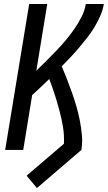

<svg xmlns="http://www.w3.org/2000/svg" viewBox="-20 -755 543 967"><path d="M166 192 114 130 302 -31Q304 -75 297 -117Q290 -159 279 -199.5Q268 -240 255.5 -279.5Q243 -319 228 -357Q207 -337 185.5 -316.5Q164 -296 142 -276L97 0H6L127 -735H218L163 -399Q189 -424 214 -449Q239 -474 264 -500Q289 -526 312 -553.5Q335 -581 355 -610Q375 -639 391 -670.5Q407 -702 412 -735H503Q498 -705 485.5 -676Q473 -647 456.5 -619.5Q440 -592 420 -566.5Q400 -541 379 -516Q358 -491 336 -467.5Q314 -444 291 -421Q305 -388 318 -354.5Q331 -321 343 -287Q355 -253 365 -218.5Q375 -184 382 -148Q389 -112 392.5 -75Q396 -38 390 0Z"/></svg>

Font: Iosevka Curly Medium
Style: Italic
Weight: 500
Italic angle: -9°
Monospace: yes
Designer: Belleve Invis
Foundry: Belleve Invis
Version: Version 22.1.2; ttfautohint (v1.8.4)